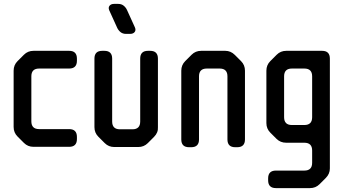

<svg xmlns="http://www.w3.org/2000/svg" viewBox="-20 -746 1774 986"><path d="M103 -12Q123 8 152 8H335Q375 8 375 -32V-43Q375 -83 335 -83H181Q141 -83 141 -123V-354Q141 -394 181 -394H335Q375 -394 375 -434V-445Q375 -485 335 -485H152Q123 -485 103 -465L70 -432Q50 -412 50 -383V-94Q50 -65 70 -45Z M518 -11Q538 9 567 9H690Q719 9 739 -11L771 -43Q793 -65 791 -93V-445Q791 -485 751 -485H740Q700 -485 700 -445V-122Q700 -82 660 -82H596Q556 -82 556 -122V-445Q556 -485 516 -485H505Q465 -485 465 -445V-93Q465 -64 485 -44ZM581 -605Q587 -591 598.5 -581.5Q610 -572 627 -572H648Q664 -572 671.5 -581.5Q679 -591 673 -605L633 -693Q627 -707 615.5 -716.5Q604 -726 587 -726H566Q550 -726 542.5 -716.5Q535 -707 541 -693Z M951 10H962Q1002 10 1002 -30V-354Q1002 -394 1042 -394H1108Q1148 -394 1148 -354V-30Q1148 10 1188 10H1198Q1238 10 1238 -30V-383Q1238 -412 1218 -432L1186 -464Q1165 -485 1137 -485H1013Q984 -485 964 -465L931 -432Q911 -412 911 -383V-30Q911 10 951 10Z M1357 180Q1357 220 1397 220H1572Q1601 220 1621 200L1653 168Q1674 147 1674 119V-445Q1674 -485 1634 -485H1450Q1421 -485 1401 -465L1368 -432Q1348 -412 1348 -383V-114Q1348 -85 1368 -65L1400 -33Q1420 -13 1450 -13H1543Q1583 -13 1583 27V90Q1583 130 1543 130H1397Q1357 130 1357 170ZM1439 -144V-354Q1439 -394 1479 -394H1543Q1583 -394 1583 -354V-144Q1583 -104 1543 -104H1479Q1439 -104 1439 -144Z"/></svg>

Font: WD-XL Lubrifont TC
Style: Regular
Weight: 400
Designer: [WD-XL Lubrifont] Copyright 2020-2022 (c) NightFurySL2001, Skr-ZERO; [ZCOOL QingKe HuangYou] Copyright 2018-2022 (c) The
Version: Version 2.001;hotconv 1.1.1;makeotfexe 2.6.0